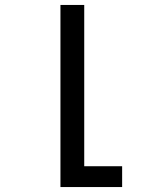

<svg xmlns="http://www.w3.org/2000/svg" viewBox="-20 -540 640 775"><path d="M224 215V-520H320V131H473V215Z"/></svg>

Font: Iosevka Medium Extended
Style: Regular
Weight: 500
Width: 7
Monospace: yes
Designer: Belleve Invis
Foundry: Belleve Invis
Version: Version 32.5.0; ttfautohint (v1.8.4)